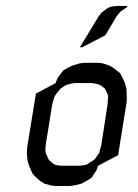

<svg xmlns="http://www.w3.org/2000/svg" viewBox="-20 -622 461 642"><path d="M69.8 -110.8 70.8 -128.9 100.1 -309.1 166 -344.2 171.9 -359.9 178.2 -369.1 188 -381.8 192.9 -387.2 206.1 -395 222.2 -402.8 247.1 -410.2 262.2 -412.1H309.1L323.2 -410.2L346.2 -402.8L358.9 -395L380.9 -377.9L386.2 -369.1L397.9 -344.2L402.8 -326.2L403.8 -300.8V-283.2L375 -103L308.1 -67.9L301.8 -50.8L295.9 -43L287.1 -28.8L282.2 -24.9L269 -17.1L252 -7.8L228 -2L211.9 0H166L149.9 -2L128.9 -7.8L113.8 -17.1L95.2 -34.2L87.9 -43L77.1 -67.9L71.8 -85.9ZM131.8 -120.1 132.8 -110.8 136.2 -103 142.1 -89.8 145 -85.9 154.8 -77.1 162.1 -71.8 168.9 -69.8 184.1 -67.9H246.1L262.2 -69.8L270 -71.8L277.8 -77.1L292 -85.9L296.9 -89.8L306.2 -103L312 -110.8L314 -120.1L318.8 -137.2L339.8 -273.9L340.8 -292L341.8 -300.8L338.9 -309.1L333 -321.8L330.1 -326.2L318.8 -335L312 -338.9L305.2 -340.8L290 -344.2H228L211.9 -340.8L204.1 -338.9L195.8 -335L183.1 -326.2L179.2 -321.8L168.9 -309.1L163.1 -300.8L160.2 -292L154.8 -273.9L132.8 -137.2ZM247.1 -463.9 310.1 -567.9 319.8 -580.1 325.2 -584 336.9 -592.8 346.2 -598.1 354 -600.1 370.1 -602.1H405.8L404.8 -598.1L397 -592.8L383.8 -584L379.9 -580.1L370.1 -567.9L334 -506.8L330.1 -502.9L254.9 -463.9Z"/></svg>

Font: Petahja
Style: Italic
Weight: 400
Designer: T. Christopher White
Version: Version 1.1